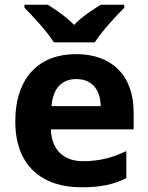

<svg xmlns="http://www.w3.org/2000/svg" viewBox="-20 -786 631 816"><path d="M209 -606H383C411 -651 472 -717 508 -753V-766H409C374 -745 329 -716 295 -680C260 -716 218 -744 183 -766H84V-753C121 -716 181 -651 209 -606ZM303 -556C149 -556 45 -460 45 -269C45 -80 161 10 325 10C409 10 463 -2 517 -29V-144C456 -115 402 -101 332 -101C248 -101 199 -152 196 -236H548V-308C548 -467 454 -556 303 -556ZM304 -450C374 -450 407 -401 408 -335H199C205 -414 246 -450 304 -450Z"/></svg>

Font: Noto Sans Gujarati
Style: Bold
Weight: 700
Designer: Jelle Bosma - Monotype Design Team, Universal Thirst
Foundry: Monotype Imaging Inc.
Version: Version 2.106